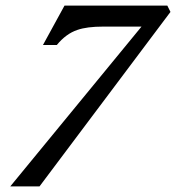

<svg xmlns="http://www.w3.org/2000/svg" viewBox="-20 -663 626 683"><path d="M16.6 0 483.4 -568.4H347.2Q289.1 -568.4 255.4 -556.6Q214.8 -543 182.1 -502.9H132.8L209.5 -643.1H575.2L586.4 -620.6L120.6 0Z"/></svg>

Font: Elstob 14pt SemiBold
Style: Italic
Weight: 600
Italic angle: -20°
Designer: Peter S. Baker
Version: Version 1.015